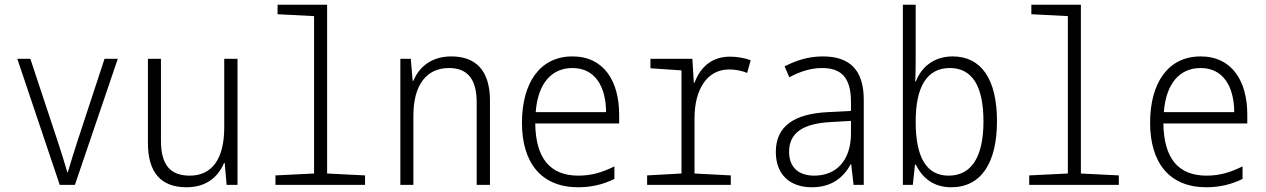

<svg xmlns="http://www.w3.org/2000/svg" viewBox="-20 -780 5340 810"><path d="M232 0H296L477 -532H421L306 -182C293 -141 278 -95 266 -53H264C252 -95 238 -140 224 -182L108 -532H53Z M767 10C850 10 900 -33 925 -92H928L936 0H982V-532H926V-242C926 -108 873 -39 781 -39C700 -39 659 -82 659 -187V-532H604V-177C604 -52 659 10 767 10Z M1142 0H1520V-40L1360 -48V-760H1151V-720L1305 -712V-48L1142 -40Z M1669 0H1724V-292C1724 -424 1781 -493 1874 -493C1951 -493 1991 -448 1991 -348V0H2047V-356C2047 -484 1986 -542 1884 -542C1801 -542 1748 -498 1724 -439H1721L1713 -532H1669Z M2419 10C2475 10 2525 -2 2572 -25V-78C2521 -53 2476 -39 2420 -39C2301 -39 2240 -112 2238 -259H2592V-297C2592 -437 2528 -542 2395 -542C2257 -542 2182 -429 2182 -262C2182 -94 2263 10 2419 10ZM2537 -307H2240C2249 -428 2307 -493 2395 -493C2490 -493 2536 -416 2537 -307Z M2710 0H3063V-40L2910 -48V-281C2910 -403 2963 -487 3056 -487C3081 -487 3110 -482 3132 -472L3147 -526C3123 -535 3090 -541 3060 -541C2981 -541 2934 -495 2910 -431H2907L2901 -532H2724V-492L2855 -483V-48L2710 -40Z M3405 10C3489 10 3538 -31 3569 -87H3571L3581 0H3624V-359C3624 -486 3564 -542 3451 -542C3390 -542 3339 -525 3290 -500L3310 -454C3356 -479 3402 -493 3448 -493C3526 -493 3570 -456 3570 -351V-312L3473 -307C3332 -300 3253 -249 3253 -139C3253 -45 3311 10 3405 10ZM3415 -39C3351 -39 3309 -72 3309 -140C3309 -221 3370 -259 3484 -265L3570 -270V-217C3570 -104 3509 -39 3415 -39Z M3993 10C4120 10 4186 -94 4186 -269C4186 -447 4119 -542 3999 -542C3920 -542 3867 -497 3844 -437H3841C3843 -470 3843 -510 3843 -543V-760H3789V0H3831L3840 -85H3844C3871 -29 3919 10 3993 10ZM3982 -39C3889 -39 3843 -115 3843 -267C3843 -415 3891 -493 3987 -493C4082 -493 4129 -416 4129 -268C4129 -119 4079 -39 3982 -39Z M4322 0H4700V-40L4540 -48V-760H4331V-720L4485 -712V-48L4322 -40Z M5069 10C5125 10 5175 -2 5222 -25V-78C5171 -53 5126 -39 5070 -39C4951 -39 4890 -112 4888 -259H5242V-297C5242 -437 5178 -542 5045 -542C4907 -542 4832 -429 4832 -262C4832 -94 4913 10 5069 10ZM5187 -307H4890C4899 -428 4957 -493 5045 -493C5140 -493 5186 -416 5187 -307Z"/></svg>

Font: Noto Sans Mono Condensed Light
Style: Regular
Weight: 300
Width: 3
Designer: Monotype Design Team
Foundry: Monotype Imaging Inc.
Version: Version 2.014